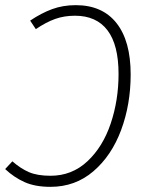

<svg xmlns="http://www.w3.org/2000/svg" viewBox="-28 -714 573 745"><path d="M-8 -58 20 -88Q52 -60 84.5 -46Q117 -32 168 -32Q251 -32 311 -88Q371 -144 401.5 -234.5Q432 -325 432 -427Q432 -540 389 -596.5Q346 -653 263 -653Q221 -653 186 -640.5Q151 -628 111 -601L89 -634Q132 -663 174 -678.5Q216 -694 266 -694Q369 -694 424 -624.5Q479 -555 479 -425Q479 -309 442 -209.5Q405 -110 334.5 -49.5Q264 11 168 11Q108 11 67 -7.5Q26 -26 -8 -58Z"/></svg>

Font: Fira Sans Condensed ExtraLight
Style: Italic
Weight: 275
Width: 3
Italic angle: -8°
Designer: Carrois Corporate & Edenspiekermann AG
Foundry: Carrois Corporate GbR & Edenspiekermann AG
Version: Version 4.203